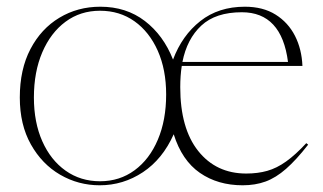

<svg xmlns="http://www.w3.org/2000/svg" viewBox="-20 -542 962 572"><path d="M898 -111Q862.5 -65.5 832.2 -39Q802 -12.5 771.2 -1.2Q740.5 10 703 10Q629 10 575.5 -27Q522 -64 497.5 -142Q464.5 -68 405.8 -29Q347 10 277 10Q213.5 10 159.2 -21.5Q105 -53 72 -111.8Q39 -170.5 39 -251.5Q39 -335.5 70.8 -396Q102.5 -456.5 157 -489.2Q211.5 -522 279 -522Q356 -522 411.5 -479.5Q467 -437 495.5 -364.5Q522.5 -436.5 576.8 -479.2Q631 -522 709.5 -522Q763.5 -522 801 -498.5Q838.5 -475 858.8 -435.2Q879 -395.5 881 -345.5H521.5Q517 -316.5 517 -282.5Q517 -159.5 570.5 -92.2Q624 -25 713.5 -25Q748 -25 776.2 -33Q804.5 -41 832.2 -60.8Q860 -80.5 892.5 -115.5ZM278 -2Q336.5 -2 381 -34.8Q425.5 -67.5 450.2 -125.8Q475 -184 475 -260.5Q475 -334.5 450 -390.8Q425 -447 380.8 -478.5Q336.5 -510 278 -510Q219.5 -510 175.2 -477.2Q131 -444.5 106 -386.2Q81 -328 81 -251.5Q81 -177.5 106 -121.2Q131 -65 175.5 -33.5Q220 -2 278 -2ZM700.5 -505.5Q622.5 -505.5 579.8 -465.8Q537 -426 523.5 -357.5H838Q819 -505.5 700.5 -505.5Z"/></svg>

Font: Newsreader 72pt ExtraLight
Style: Regular
Weight: 275
Designer: Hugues Gentile
Foundry: Production Type
Version: Version 1.003; ttfautohint (v1.8.3)